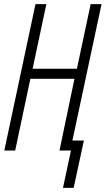

<svg xmlns="http://www.w3.org/2000/svg" viewBox="-20 -734 515 936"><path d="M339 182 389 -49H333L475 -714H422L355 -399H139L206 -714H153L1 0H54L128 -350H343L270 0H326L287 182Z"/></svg>

Font: Noto Sans Display Condensed Light
Style: Italic
Weight: 300
Width: 3
Designer: Monotype Design team
Foundry: Monotype Imaging Inc.
Version: 1.000